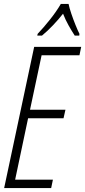

<svg xmlns="http://www.w3.org/2000/svg" viewBox="-20 -951 431 971"><path d="M1 0 152.8 -713.9H390.6L381.8 -671.4H190.4L131.8 -396H311L301.3 -353H122.1L56.6 -42.5H247.6L238.8 0ZM168.5 -771 170.4 -779.8Q200.7 -811.5 233.4 -852.8Q266.1 -894 287.6 -931.2H326.7Q330.6 -911.6 340.6 -882.1Q350.6 -852.5 362.1 -824.2Q373.5 -795.9 381.8 -779.8L380.9 -771H357.9Q343.8 -792.5 327.4 -821.5Q311 -850.6 298.8 -881.8Q275.9 -852.5 248.5 -823.7Q221.2 -794.9 192.4 -771Z"/></svg>

Font: Open Sans Condensed Light
Style: Italic
Weight: 300
Width: 3
Italic angle: -12°
Designer: Monotype Design Team
Foundry: Monotype Imaging Inc.
Version: Version 3.000; ttfautohint (v1.8.4)